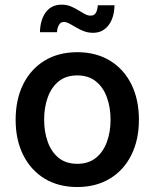

<svg xmlns="http://www.w3.org/2000/svg" viewBox="-20 -771 646 803"><path d="M303.2 11.2Q224.6 11.2 166.7 -23.9Q108.9 -59.1 77.1 -122.6Q45.4 -186 45.4 -270Q45.4 -355 77.1 -418.7Q108.9 -482.4 166.7 -517.6Q224.6 -552.7 303.2 -552.7Q381.3 -552.7 439.5 -517.6Q497.6 -482.4 529.3 -418.7Q561 -355 561 -270Q561 -186 529.3 -122.6Q497.6 -59.1 439.5 -23.9Q381.3 11.2 303.2 11.2ZM303.2 -85.9Q350.1 -85.9 381.1 -110.8Q412.1 -135.7 427.2 -177.7Q442.4 -219.7 442.4 -270.5Q442.4 -321.3 427.2 -363.5Q412.1 -405.8 381.1 -430.7Q350.1 -455.6 303.2 -455.6Q255.9 -455.6 225.3 -430.7Q194.8 -405.8 179.7 -363.8Q164.6 -321.8 164.6 -270.5Q164.6 -219.7 179.7 -177.7Q194.8 -135.7 225.3 -110.8Q255.9 -85.9 303.2 -85.9ZM369.1 -633.8Q348.6 -633.8 330.8 -640.6Q313 -647.5 297.9 -656.5Q282.7 -665.5 270 -672.4Q257.3 -679.2 247.1 -679.2Q233.4 -679.2 226.3 -666.5Q219.2 -653.8 218.3 -636.2H147Q148.4 -689 171.9 -720.2Q195.3 -751.5 237.8 -751.5Q258.8 -751.5 275.9 -744.4Q293 -737.3 307.1 -728.5Q321.3 -719.7 334 -712.6Q346.7 -705.6 358.9 -705.6Q373.5 -705.6 380.4 -716.3Q387.2 -727.1 389.2 -749H459Q457.5 -695.3 433.3 -664.6Q409.2 -633.8 369.1 -633.8Z"/></svg>

Font: Inter Cardless
Style: Medium
Weight: 500
Designer: Rasmus Andersson
Foundry: rsms
Version: Version 4.001;git-9221beed3